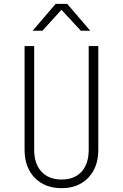

<svg xmlns="http://www.w3.org/2000/svg" viewBox="-20 -970 640 1000"><path d="M301 10Q213 10 160.5 -44.5Q108 -99 108 -190V-730H158V-190Q158 -117 196 -76Q234 -35 301 -35Q368 -35 405 -76Q442 -117 442 -190V-730H492V-190Q492 -99 440 -44.5Q388 10 301 10ZM150 -810 270 -950H330L450 -810H401L300 -919L201 -810Z"/></svg>

Font: NKDuy Mono Thin
Style: Regular
Weight: 100
Monospace: yes
Designer: NKDuy
Foundry: NKDuy
Version: Version 2.251; ttfautohint (v1.8.4.7-5d5b)